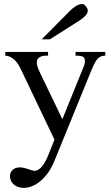

<svg xmlns="http://www.w3.org/2000/svg" viewBox="-20 -701 540 938"><path d="M494.6 -429.2Q483.9 -428.7 475.6 -426.3Q467.3 -423.8 459.7 -416.7Q452.1 -409.7 444.8 -396.7Q437.5 -383.8 428.2 -361.8L246.1 84.5Q233.4 116.2 216.1 140.9Q198.7 165.5 179 182.4Q159.2 199.2 137.7 208Q116.2 216.8 95.2 216.8Q80.6 216.8 68.4 212.4Q56.2 208 47.4 200.4Q38.6 192.9 33.7 182.6Q28.8 172.4 28.8 160.6Q28.8 141.1 41.5 128.9Q54.2 116.7 79.1 116.7Q86.9 116.7 97.4 119.4Q107.9 122.1 118.2 125.2Q128.4 128.4 136.2 131.1Q144 133.8 147 133.8Q154.8 133.8 163.1 130.1Q171.4 126.5 179.9 117.9Q188.5 109.4 197.3 95.2Q206.1 81.1 214.8 59.6L246.1 -18.6L85.4 -355.5Q81.1 -364.3 75 -376.2Q68.8 -388.2 59.6 -399.4Q50.3 -410.6 37.1 -419.2Q23.9 -427.7 5.9 -429.2V-447.3H214.8V-429.2H204.1Q186 -429.2 172.9 -420.9Q159.7 -412.6 159.7 -396.5Q159.7 -386.2 163.8 -373.5Q168 -360.8 176.3 -343.8L284.7 -118.7L384.8 -365.7Q392.1 -379.4 394.3 -394.8Q396.5 -410.2 390.6 -418.5Q389.2 -420.4 387.2 -422.4Q385.3 -424.3 380.9 -425.8Q376.5 -427.2 368.9 -428.2Q361.3 -429.2 349.1 -429.2V-447.3H494.6ZM408.7 -649.4Q408.7 -635.3 396.2 -623Q383.8 -610.8 368.2 -600.6L223.6 -508.8H183.6L322.3 -648.4Q335 -661.6 350.8 -671.4Q366.7 -681.2 382.8 -681.2Q386.7 -681.2 391.1 -678.2Q395.5 -675.3 399.4 -670.4Q403.3 -665.5 406 -659.9Q408.7 -654.3 408.7 -649.4Z"/></svg>

Font: Doulos SIL APac
Style: Regular
Weight: 400
Designer: Walt Agee, Victor Gaultney, Peter Martin, Debbi Hosken, Becca Hirsbrunner
Foundry: SIL International
Version: Version 5.000